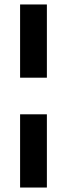

<svg xmlns="http://www.w3.org/2000/svg" viewBox="-20 -740 300 860"><path d="M70 -392V-720H190V-392ZM70 100V-228H190V100Z"/></svg>

Font: DM Sans 18pt SemiBold
Style: Regular
Weight: 600
Designer: Colophon Foundry, Jonny Pinhorn
Foundry: Colophon Foundry
Version: Version 4.004;gftools[0.9.30]